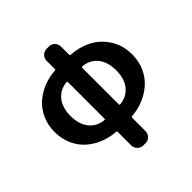

<svg xmlns="http://www.w3.org/2000/svg" viewBox="-231 -892 1279 1279"><g transform="rotate(-45 409.0 -252.5)"><path d="M484.4 -457Q476.6 -457 476.6 -450.2V-106.4Q476.6 -98.6 484.4 -99.6Q547.9 -105.5 586.4 -152.3Q625 -199.2 625 -278.3Q625 -358.4 586.9 -404.8Q548.8 -451.2 484.4 -457ZM335 -99.6Q341.8 -98.6 341.8 -106.4V-450.2Q341.8 -457 335 -457Q271.5 -451.2 232.9 -404.3Q194.3 -357.4 194.3 -278.3Q194.3 -199.2 232.9 -152.3Q271.5 -105.5 335 -99.6ZM418.9 -708Q443.4 -708 460 -691.4Q476.6 -674.8 476.6 -650.4V-574.2Q476.6 -567.4 484.4 -566.4Q562.5 -561.5 627.4 -527.8Q692.4 -494.1 733.9 -428.7Q775.4 -363.3 775.4 -278.3Q775.4 -213.9 751 -160.2Q726.6 -106.4 686 -70.8Q645.5 -35.2 593.8 -13.7Q542 7.8 484.4 11.7Q476.6 11.7 476.6 19.5V145.5Q476.6 168.9 460 186Q443.4 203.1 418.9 203.1H399.4Q376 203.1 358.9 186Q341.8 168.9 341.8 145.5V18.6Q341.8 10.7 335 10.7Q276.4 6.8 224.6 -14.2Q172.9 -35.2 132.3 -70.8Q91.8 -106.4 67.9 -160.2Q43.9 -213.9 43.9 -278.3Q43.9 -342.8 67.9 -396Q91.8 -449.2 132.3 -484.9Q172.9 -520.5 224.6 -541.5Q276.4 -562.5 335 -566.4Q341.8 -567.4 341.8 -574.2V-650.4Q341.8 -674.8 358.9 -691.4Q376 -708 399.4 -708Z"/></g></svg>

Font: Gen Jyuu Gothic Bold
Style: Bold
Weight: 700
Designer: [Source Han Sans]
Ryoko NISHIZUKA  (kana & ideographs); Paul D. Hunt (Latin, Greek & Cyrillic); Wenlong ZHANG  (bopomofo
Version: Version 1.002.20150607